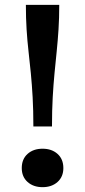

<svg xmlns="http://www.w3.org/2000/svg" viewBox="-20 -764 353 794"><path d="M225 -744H87Q87 -689 90 -642Q93 -595 98 -551Q103 -507 107.5 -461Q112 -415 115 -361.5Q118 -308 118 -241H195Q195 -308 198 -361.5Q201 -415 205.5 -461.5Q210 -508 214.5 -552Q219 -596 222 -642.5Q225 -689 225 -744ZM156 10Q118 10 94 -11.5Q70 -33 70 -69Q70 -106 94 -127.5Q118 -149 156 -149Q194 -149 218 -127.5Q242 -106 242 -69Q242 -33 218 -11.5Q194 10 156 10Z"/></svg>

Font: Roboto Serif SemiCondensed Medium
Style: Regular
Weight: 500
Width: 4
Designer: Greg Gazdowicz
Foundry: Commercial Type
Version: Version 1.007